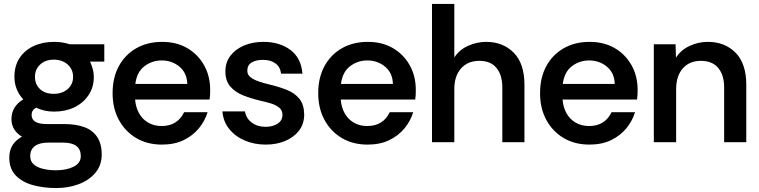

<svg xmlns="http://www.w3.org/2000/svg" viewBox="-20 -720 3843 972"><path d="M265 232Q200 232 146 217Q92 202 59.5 168Q27 134 27 78Q27 41 43.5 15Q60 -11 91 -28Q66 -43 52 -65.5Q38 -88 38 -117Q38 -181 98 -217Q76 -240 64.5 -269Q53 -298 53 -331Q53 -386 78.5 -425.5Q104 -465 149.5 -486.5Q195 -508 254 -508Q296 -508 333 -496H508V-408H436Q444 -390 449.5 -371Q455 -352 455 -331Q455 -278 428 -238Q401 -198 356 -176.5Q311 -155 254 -155Q228 -155 206 -160Q184 -165 163 -175Q140 -163 140 -138Q140 -92 217 -92H305Q364 -92 406.5 -76.5Q449 -61 472 -26.5Q495 8 495 62Q495 116 463.5 154Q432 192 379.5 212Q327 232 265 232ZM264 142Q316 142 352.5 124Q389 106 389 70Q389 2 299 2H223Q180 2 156.5 19.5Q133 37 133 70Q133 97 151 112.5Q169 128 199 135Q229 142 264 142ZM252 -245Q295 -245 322.5 -269Q350 -293 350 -331Q350 -369 322.5 -393.5Q295 -418 252 -418Q210 -418 183.5 -393.5Q157 -369 157 -331Q157 -293 182.5 -269Q208 -245 252 -245Z M800 12Q725 12 669 -21.5Q613 -55 581.5 -113.5Q550 -172 550 -248Q550 -327 581.5 -385Q613 -443 669.5 -475.5Q726 -508 801 -508Q874 -508 928 -476.5Q982 -445 1013 -390Q1044 -335 1044 -265Q1044 -251 1043.5 -240Q1043 -229 1041 -216H664Q667 -177 684 -146.5Q701 -116 730.5 -99Q760 -82 798 -82Q839 -82 867.5 -100Q896 -118 912 -152H1031Q1017 -107 986.5 -70Q956 -33 909.5 -10.5Q863 12 800 12ZM665 -295H928Q927 -350 889 -382Q851 -414 798 -414Q750 -414 711.5 -385Q673 -356 665 -295Z M1325 12Q1268 12 1219.5 -8.5Q1171 -29 1140.5 -67Q1110 -105 1106 -156H1220Q1226 -121 1254.5 -99.5Q1283 -78 1324 -78Q1361 -78 1385.5 -94Q1410 -110 1410 -138Q1410 -162 1393 -175.5Q1376 -189 1351 -196.5Q1326 -204 1299 -210Q1252 -221 1211.5 -237Q1171 -253 1146 -282Q1121 -311 1121 -358Q1121 -405 1147 -438.5Q1173 -472 1216.5 -490Q1260 -508 1314 -508Q1396 -508 1450.5 -467Q1505 -426 1511 -347H1403Q1399 -381 1374.5 -399Q1350 -417 1311 -417Q1277 -417 1254.5 -404Q1232 -391 1232 -362Q1232 -342 1248.5 -329Q1265 -316 1290.5 -307.5Q1316 -299 1341 -293Q1392 -281 1432 -265Q1472 -249 1495.5 -220Q1519 -191 1520 -141Q1520 -93 1494 -59Q1468 -25 1424 -6.5Q1380 12 1325 12Z M1841 12Q1766 12 1710 -21.5Q1654 -55 1622.5 -113.5Q1591 -172 1591 -248Q1591 -327 1622.5 -385Q1654 -443 1710.5 -475.5Q1767 -508 1842 -508Q1915 -508 1969 -476.5Q2023 -445 2054 -390Q2085 -335 2085 -265Q2085 -251 2084.5 -240Q2084 -229 2082 -216H1705Q1708 -177 1725 -146.5Q1742 -116 1771.5 -99Q1801 -82 1839 -82Q1880 -82 1908.5 -100Q1937 -118 1953 -152H2072Q2058 -107 2027.5 -70Q1997 -33 1950.5 -10.5Q1904 12 1841 12ZM1706 -295H1969Q1968 -350 1930 -382Q1892 -414 1839 -414Q1791 -414 1752.5 -385Q1714 -356 1706 -295Z M2167 0V-700H2280V-429Q2305 -468 2349.5 -488Q2394 -508 2441 -508Q2527 -508 2581 -453Q2635 -398 2635 -291V0H2523V-277Q2523 -340 2493.5 -376Q2464 -412 2407 -412Q2348 -412 2314 -373.5Q2280 -335 2280 -269V0Z M2964 12Q2889 12 2833 -21.5Q2777 -55 2745.5 -113.5Q2714 -172 2714 -248Q2714 -327 2745.5 -385Q2777 -443 2833.5 -475.5Q2890 -508 2965 -508Q3038 -508 3092 -476.5Q3146 -445 3177 -390Q3208 -335 3208 -265Q3208 -251 3207.5 -240Q3207 -229 3205 -216H2828Q2831 -177 2848 -146.5Q2865 -116 2894.5 -99Q2924 -82 2962 -82Q3003 -82 3031.5 -100Q3060 -118 3076 -152H3195Q3181 -107 3150.5 -70Q3120 -33 3073.5 -10.5Q3027 12 2964 12ZM2829 -295H3092Q3091 -350 3053 -382Q3015 -414 2962 -414Q2914 -414 2875.5 -385Q2837 -356 2829 -295Z M3290 0V-496H3400L3402 -428Q3427 -467 3471 -487.5Q3515 -508 3563 -508Q3650 -508 3704 -453Q3758 -398 3758 -291V0H3646V-277Q3646 -340 3616 -376Q3586 -412 3528 -412Q3470 -412 3436.5 -373.5Q3403 -335 3403 -269V0Z"/></svg>

Font: Rethink Sans SemiBold
Style: Regular
Weight: 600
Designer: The Rethink Sans project authors (Hans Thiessen). DM Sans designed by Colophon Foundry.
Foundry: Rethink Communications LLC
Version: Version 1.001